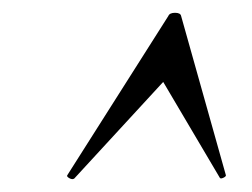

<svg xmlns="http://www.w3.org/2000/svg" viewBox="-20 -654 393 300"><path d="M96 -375Q93 -373 88.5 -375.5Q84 -378 85 -380L243 -629Q245 -634 253.5 -634Q262 -634 263 -629L333 -380Q333 -378 328.5 -376Q324 -374 323 -377L235 -526Z"/></svg>

Font: Cormorant Medium
Style: Italic
Weight: 500
Italic angle: -10°
Designer: Christian Thalmann (Catharsis Fonts)
Foundry: Catharsis Fonts
Version: Version 4.000